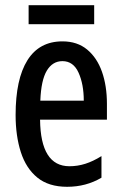

<svg xmlns="http://www.w3.org/2000/svg" viewBox="-20 -708 468 738"><path d="M220 -549Q277 -549 315 -517.5Q353 -486 372 -432Q391 -378 391 -309V-248H134Q136 -69 247 -69Q278 -69 308 -78.5Q338 -88 370 -108V-25Q311 10 238 10Q167 10 123.5 -25.5Q80 -61 60 -123.5Q40 -186 40 -266Q40 -404 85.5 -476.5Q131 -549 220 -549ZM220 -473Q182 -473 160 -436.5Q138 -400 135 -321H302Q302 -384 282 -428.5Q262 -473 220 -473ZM342 -688V-615H90V-688Z"/></svg>

Font: Noto Sans Gujarati UI ExtraCondensed Medium
Style: Regular
Weight: 500
Width: 2
Designer: Jelle Bosma - Monotype Design Team, Universal Thirst
Foundry: Monotype Imaging Inc.
Version: Version 2.106; ttfautohint (v1.8.4.7-5d5b)